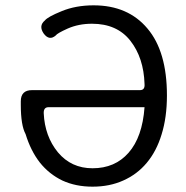

<svg xmlns="http://www.w3.org/2000/svg" viewBox="-20 -688 698 720"><path d="M327 12Q264 12 214 -11Q164 -35 129 -79Q95 -123 76 -185Q58 -218 58 -295V-308Q58 -350 100 -350H505Q524 -350 522 -373Q519 -471 469 -535Q419 -599 325 -599Q275 -599 234 -581Q194 -563 189 -555Q165 -534 144 -562Q124 -591 148 -611Q159 -625 211 -646Q264 -668 331 -668Q460 -668 533 -581Q606 -495 606 -330Q606 -248 586 -184Q567 -121 530 -77Q494 -34 442 -11Q391 12 327 12ZM327 -57Q411 -57 462 -115Q514 -174 522 -286H162Q143 -286 144 -263Q148 -177 197 -117Q247 -57 327 -57Z"/></svg>

Font: Swei Gothic CJK TC Regular
Style: Regular
Weight: 400
Version: Version 2.129